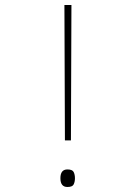

<svg xmlns="http://www.w3.org/2000/svg" viewBox="-20 -734 540 766"><path d="M263 -174 265 -714H237L239 -174ZM279 -23Q279 -37 274 -47.5Q269 -58 249 -58Q221 -58 221 -23Q221 12 249 12Q269 12 274 1.5Q279 -9 279 -23Z"/></svg>

Font: Noto Sans Mono UI Condensed Thin
Style: Regular
Weight: 250
Width: 3
Designer: Monotype Design team
Foundry: Monotype Imaging Inc.
Version: 1.000